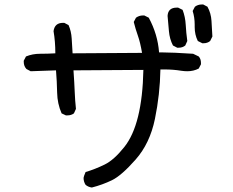

<svg xmlns="http://www.w3.org/2000/svg" viewBox="-20 -778 1040 857"><path d="M390 59Q374 57 362 47Q353 33 353 16Q353 11 362 -10Q405 -23 447 -43.5Q489 -64 535 -122Q615 -222 620 -466L308 -464Q312 -407 313.5 -368Q315 -329 319 -292L310 -272Q298 -263 281 -263H274L255 -272Q236 -315 235 -365Q234 -415 230 -464L117 -460L98 -470Q86 -483 86 -502V-507L96 -526Q125 -538 159 -538Q193 -538 227 -540Q227 -593 219 -639Q224 -676 261 -676H267L286 -666Q298 -639 300 -606Q302 -573 304 -540L614 -542Q606 -589 595.5 -618.5Q585 -648 577 -680L587 -699Q601 -709 618 -709H624L644 -699Q684 -625 690 -544H708Q749 -544 842 -538L867 -526Q877 -515 877 -497V-491L867 -472Q844 -460 816 -460Q804 -460 790 -462Q754 -468 715 -468H696Q694 -356 671.5 -247Q649 -138 585.5 -66Q522 6 479.5 26.5Q437 47 390 59ZM777 -565H771L752 -575Q737 -604 734 -639Q731 -674 728 -707Q730 -744 769 -744H775L795 -734Q807 -703 809 -667Q811 -631 816 -595L807 -575Q795 -565 777 -565ZM889 -585H883L863 -595Q849 -623 849 -657V-668Q849 -700 840 -729L850 -748Q863 -758 881 -758H887L906 -748Q922 -719 924 -684.5Q926 -650 928 -615L918 -595Q906 -585 889 -585Z"/></svg>

Font: Xiaolai Mono SC
Style: Regular
Weight: 400
Monospace: yes
Designer: LXGW / Nozomi Seto
Version: Version 3.113;September 30, 2024